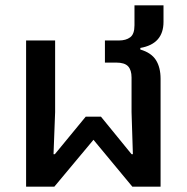

<svg xmlns="http://www.w3.org/2000/svg" viewBox="-20 -701 704 721"><path d="M78 -549H187V-280L181 -122H186L302 -263H359L474 -122H479L474 -280V-410Q474 -438 461 -452Q448 -466 416 -466H374V-549H427Q453 -549 469 -561Q485 -573 485 -606V-681H594V-619Q594 -536 507 -521V-515Q548 -503 565.5 -475.5Q583 -448 583 -405V0H477L331 -176L184 0H78Z"/></svg>

Font: IBM-Poppins
Style: Poppins-Medium
Weight: 500
Designer: Mike Abbink, Paul van der Laan, Pieter van Rosmalen, Ben Mitchell, Mark Frömberg
Foundry: Bold Monday
Version: Version 1.1